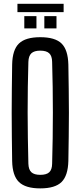

<svg xmlns="http://www.w3.org/2000/svg" viewBox="-20 -1008 434 1035"><path d="M197 7.5Q117.5 7.5 82.2 -26.8Q47 -61 45.5 -140Q44.5 -206 43.8 -270.8Q43 -335.5 43 -400Q43 -464.5 43.8 -529.2Q44.5 -594 45.5 -660Q47 -739.5 82.2 -773.5Q117.5 -807.5 197 -807.5Q277 -807.5 311.8 -773.5Q346.5 -739.5 348.5 -660Q349.5 -594 350.5 -529Q351.5 -464 351.5 -399.5Q351.5 -335 350.5 -270.5Q349.5 -206 348.5 -140Q346.5 -61 311.8 -26.8Q277 7.5 197 7.5ZM197 -65.5Q230.5 -65.5 245.5 -79.5Q260.5 -93.5 261 -125.5Q263 -193.5 264 -262.8Q265 -332 265 -401.8Q265 -471.5 264 -540Q263 -608.5 261 -674.5Q260.5 -706.5 245.2 -720.8Q230 -735 197 -735Q164.5 -735 149.2 -720.8Q134 -706.5 133 -674.5Q131 -608.5 130 -540Q129 -471.5 129 -401.8Q129 -332 130.2 -262.8Q131.5 -193.5 133 -125.5Q134 -93.5 149.2 -79.5Q164.5 -65.5 197 -65.5ZM219 -855V-921H284.5V-855ZM111 -855V-921H176.5V-855ZM74 -987.5H323V-942.5H74Z"/></svg>

Font: Big Shoulders Display Thin SemiBold
Style: Regular
Weight: 600
Version: Version 2.002